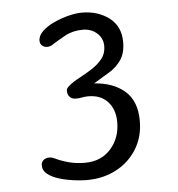

<svg xmlns="http://www.w3.org/2000/svg" viewBox="-47 -896 635 685"><g transform="rotate(-5 271.0 -553.5)"><path d="M236.8 -255.4Q216.8 -255.4 190.4 -258.8Q164.1 -262.2 138.9 -269.8Q113.8 -277.3 97.4 -290Q81.1 -302.7 81.1 -321.3Q81.1 -333 89.1 -340.1Q97.2 -347.2 109.4 -347.2Q119.6 -347.2 129.4 -342.3Q150.4 -332 177.2 -324.7Q204.1 -317.4 235.4 -317.4Q293.5 -317.4 328.1 -356.2Q362.8 -395 362.8 -452.1Q362.8 -497.1 337.6 -524.9Q312.5 -552.7 267.6 -552.7Q255.9 -552.7 245.4 -550.5Q234.9 -548.3 223.1 -548.3Q210 -548.3 201.7 -556.4Q193.4 -564.5 193.4 -579.1Q193.4 -587.9 204.6 -596.7Q219.7 -609.4 242.4 -621.3Q265.1 -633.3 287.6 -647.7Q310.1 -662.1 325.2 -680.9Q340.3 -699.7 340.3 -726.1Q340.3 -754.4 319.6 -772.7Q298.8 -791 269.5 -791Q232.9 -791 205.8 -776.1Q178.7 -761.2 155.8 -746.6Q147.5 -741.2 137.2 -741.2Q126.5 -741.2 119.1 -747.8Q111.8 -754.4 111.8 -765.1Q111.8 -783.7 128.7 -799.6Q145.5 -815.4 171.1 -827.1Q196.8 -838.9 223.6 -845.5Q250.5 -852.1 270.5 -852.1Q328.6 -852.1 368.7 -821.5Q408.7 -791 408.7 -734.9Q408.7 -695.3 392.3 -671.4Q376 -647.5 350.8 -631.8Q325.7 -616.2 299.8 -601.1L292.5 -596.7Q360.8 -592.3 402.1 -556.4Q443.4 -520.5 443.4 -449.2Q443.4 -392.6 416.3 -348.6Q389.2 -304.7 342.3 -280Q295.4 -255.4 236.8 -255.4Z"/></g></svg>

Font: Cutive
Style: Regular
Weight: 400
Version: Version 1.100; ttfautohint (v1.8.4.7-5d5b)